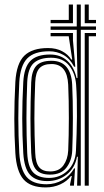

<svg xmlns="http://www.w3.org/2000/svg" viewBox="-20 -820 460 848"><path d="M320.5 0 323.8 -127.8H320Q311 -78 274.6 -49.1Q238.2 -20.2 189 -20.2Q137.8 -20.2 112.4 -48.2Q87 -76.2 82.8 -143.5Q78.2 -223.5 78.2 -297.1Q78.2 -370.8 82.8 -458Q86.5 -522.8 114.2 -551Q142 -579.2 201.2 -579.2Q247.2 -579.2 277.4 -551.4Q307.5 -523.5 318.2 -475.2H322.2L319 -623.5V-688.5H203.5V-703H319V-800H336.8V-703H404V-688.5H336.8V0ZM203.5 -717.5V-732H283.8V-800H302.2V-717.5ZM354.2 -717.5V-800H372V-732H404V-717.5ZM181.8 7.8Q115.2 7.8 84 -27.6Q52.8 -63 47.8 -144Q43.2 -220.8 43.2 -295.4Q43.2 -370 47.8 -458.2Q52.8 -540.2 87.4 -574Q122 -607.8 192.2 -607.8Q228 -607.8 254.4 -593.8Q280.8 -579.8 294.8 -557H299L283.8 -657.8V-659.8H203.5V-674.2H302.2V-642L312.5 -525.2L307.2 -525.5Q289 -561 260.4 -577.2Q231.8 -593.5 197.2 -593.5Q131 -593.5 100.2 -561.9Q69.5 -530.2 65.2 -457.2Q60.8 -372.2 60.9 -297.1Q61 -222 65.2 -144.2Q69.8 -71.8 97.2 -39Q124.8 -6.2 185.8 -6.2Q223.8 -6.2 256.5 -25Q289.2 -43.8 307.5 -76.2H311.5L306.5 0H289.5V-6.5L297.2 -42.8H293.5Q276 -19.2 246.5 -5.8Q217 7.8 181.8 7.8ZM354.2 0V-674.2H404V-659.8H372V0ZM196.5 -34.2Q245.2 -34.2 279 -66.8Q312.8 -99.2 315.5 -154.2Q319 -227 319.8 -305.8Q320.5 -384.5 316.2 -445.5Q312.5 -497 284.8 -531Q257 -565 205.5 -565Q155.2 -565 129.1 -541.5Q103 -518 100.2 -456.8Q96.8 -374.2 96.8 -298.6Q96.8 -223 100.2 -144.5Q103 -84 126 -59.1Q149 -34.2 196.5 -34.2ZM201 -48.8Q158.5 -48.8 139.2 -71Q120 -93.2 117.8 -144.8Q114.5 -224.8 114.5 -296Q114.5 -367.2 117.8 -456.5Q119.8 -506.2 140 -528.9Q160.2 -551.5 207.5 -551.5Q251 -551.5 273.8 -524.1Q296.5 -496.8 298.8 -445.8Q302 -377 301.9 -298.9Q301.8 -220.8 299 -154.5Q297 -110.2 273.2 -79.5Q249.5 -48.8 201 -48.8ZM201.5 -62.8Q240.8 -62.8 260 -89.5Q279.2 -116.2 281.2 -154.8Q284 -218.8 284.1 -297.8Q284.2 -376.8 281.2 -445.8Q276.8 -537.2 207.5 -537.2Q171.2 -537.2 154.2 -518.6Q137.2 -500 135.5 -456.5Q131.8 -368 131.9 -296.1Q132 -224.2 135.5 -144.8Q137.2 -100.8 152.6 -81.8Q168 -62.8 201.5 -62.8Z"/></svg>

Font: Big Shoulders Inline Text Medium
Style: Regular
Weight: 500
Designer: Patric King
Foundry: XO Type Co
Version: Version 1.000